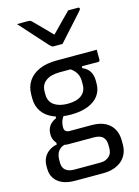

<svg xmlns="http://www.w3.org/2000/svg" viewBox="-155 -919 909 1252"><g transform="rotate(-15 300.0 -292.5)"><path d="M342.3 -633.1Q327.5 -633.1 312.3 -633.1Q297 -633.1 282.2 -633.1Q275.2 -633.1 269.4 -637.1Q263.6 -641.1 250.5 -655.1Q242.9 -664.1 224.1 -684.6Q205.4 -705.1 181.3 -732.1Q157.3 -759.1 132.9 -786.1Q108.6 -813.1 88.9 -835.1Q107.5 -835.1 125 -835.1Q142.4 -835.1 161.1 -835.1Q172.1 -835.1 177.6 -833.1Q183.1 -831.1 190.1 -824.1Q203.6 -810.6 238.7 -775.1Q273.7 -739.5 325.4 -686.2L279.9 -707.2H332.4L287.7 -685.4Q339.7 -738.2 373.7 -773.4Q407.6 -808.5 434.6 -835.1H500.7Q504.7 -835.1 506.9 -834.1Q509.1 -833.1 510.1 -831.1Q511.1 -829.1 511.1 -826.1Q511.1 -822.1 507.5 -817.6Q503.9 -813.1 490.8 -798.1Q478.6 -785.1 458.3 -762.1Q438.1 -739.1 415.2 -714.1Q392.4 -689.1 372.6 -667.1Q352.9 -645.1 342.3 -633.1ZM113.1 -84.9Q113.1 -105.6 120.2 -123.1Q127.2 -140.7 141.5 -154.4Q155.9 -168.1 176.7 -176.7V-201.9L230.4 -182.2Q217.5 -166.6 211.1 -148Q204.6 -129.4 204.6 -108Q204.6 -89.2 214 -81Q223.3 -72.8 240.4 -72.8H387.9Q443.2 -72.8 479.7 -54.1Q516.1 -35.3 534.3 -2Q552.4 31.4 552.4 74.9V103.8Q552.4 135.3 541 162Q529.6 188.8 507.6 208.4Q485.5 228 453.3 239Q421.2 250 379.7 250H191.2Q139.2 250 104.7 234.3Q70.2 218.6 52.7 190.9Q35.2 163.3 35.2 126.1V108.6Q35.2 78.1 47.3 53.8Q59.5 29.5 82.2 13Q104.9 -3.6 136.5 -9.3V-40.5L201.3 2Q173 5.8 156.5 18.8Q140.1 31.9 133 49.9Q125.9 67.9 125.9 87.9V111.5Q125.9 130.9 133.9 145.9Q141.9 161 159.8 169.7Q177.7 178.3 207.1 178.3H379.9Q401.8 178.3 417.3 171.5Q432.9 164.6 442.5 154.9Q452.6 144.8 456.9 131.7Q461.1 118.7 461.1 103.4V80.2Q461.1 47.2 443 27.7Q424.8 8.3 379.9 8.3H208Q182.5 8.3 160.8 -3.2Q139.1 -14.8 126.1 -35.9Q113.1 -57 113.1 -84.9ZM342.1 -465.1 426.2 -468.8V-447Q460.5 -432.9 475.2 -406.7Q490 -380.5 490 -347.1V-326Q490 -279.9 464.9 -245.6Q439.8 -211.3 392.1 -192.5Q344.5 -173.7 276.2 -173.7Q208.4 -173.7 159.9 -193.9Q111.5 -214.1 85.5 -251.9Q59.6 -289.7 59.6 -341.2V-365.1Q59.6 -418.8 85.5 -457.6Q111.5 -496.5 159.9 -517.7Q208.4 -538.9 276.2 -538.9Q344.2 -538.9 412.5 -538.9Q480.7 -538.9 548.1 -538.9Q548.1 -522 548.1 -504.9Q548.1 -487.8 548.1 -470.5Q548.1 -466.5 545.1 -463Q542.1 -459.5 537.1 -459.5Q494.1 -459.5 451.6 -459.5Q409.1 -459.5 366.1 -459.5Q323.1 -459.5 276.2 -459.5Q216.9 -459.5 183 -434.8Q149 -410 149 -362.7V-340.8Q149 -322 155.1 -307.1Q161.1 -292.3 172.8 -280.2Q189.1 -264.9 215 -256.2Q240.9 -247.5 276.2 -247.5Q336 -247.5 368.5 -272.3Q401 -297.2 401 -342.6V-366.6Q401 -386.8 395.4 -403.6Q389.9 -420.4 377.2 -435.6Q364.6 -450.8 342.1 -465.1Z"/></g></svg>

Font: Recursive Sans Linear Light
Style: Regular
Weight: 300
Version: Version 1.085